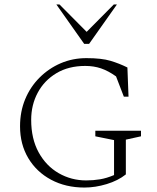

<svg xmlns="http://www.w3.org/2000/svg" viewBox="-20 -832 703 862"><path d="M359 10Q275 10 209.5 -25Q144 -60 107 -122Q70 -184 70 -265Q70 -331 93 -386.5Q116 -442 157.5 -483.5Q199 -525 252.5 -548Q306 -571 368 -571Q436 -571 476 -559Q516 -547 552 -529L557 -398H536L501 -489Q466 -514 433.5 -525Q401 -536 363 -536Q288 -536 233.5 -503.5Q179 -471 149.5 -416Q120 -361 120 -294Q120 -209 153.5 -148Q187 -87 243.5 -54.5Q300 -22 367 -22Q399 -22 429 -27Q459 -32 492 -46V-203L408 -220V-245H613V-220L545 -205V-49Q510 -21 459 -5.5Q408 10 359 10ZM358 -635 233 -812H247L369 -689L491 -812H505L380 -635Z"/></svg>

Font: Spectral SC ExtraLight
Style: Regular
Weight: 275
Designer: Jean-Baptiste Levee
Foundry: Production Type
Version: Version 2.001